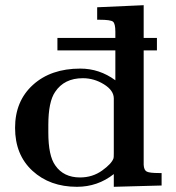

<svg xmlns="http://www.w3.org/2000/svg" viewBox="-20 -714 679 739"><path d="M38 -222Q38 -325 107 -387.5Q176 -450 289 -450Q363 -450 424 -405V-520H201V-568H424V-592Q424 -623 415 -630.5Q406 -638 363 -638H354V-686L533 -694V-568H584V-520H533V-80Q534 -59 545 -53.5Q556 -48 591 -48H602V0L418 5V-44Q356 5 276 5Q172 5 105 -56.5Q38 -118 38 -222ZM166 -204Q166 -114 193 -77Q225 -31 288 -31Q336 -31 373 -57.5Q410 -84 417 -105Q418 -108 418 -125V-335Q418 -366 380 -389.5Q342 -413 299 -413Q227 -413 192 -360Q166 -322 166 -233Z"/></svg>

Font: CMU Serif
Style: Bold
Weight: 700
Version: Version 0.7.0